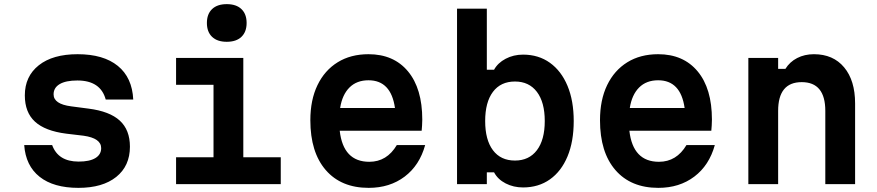

<svg xmlns="http://www.w3.org/2000/svg" viewBox="-20 -890 4240 928"><path d="M232 -189Q261 -109 360 -109Q413 -109 441 -126Q469 -143 469 -174Q469 -222 384 -234L300 -244Q198 -257 149 -302Q100 -347 100 -429Q100 -521 167.5 -574.5Q235 -628 355 -628Q480 -628 549.5 -571.5Q619 -515 624 -409H491Q466 -501 354 -501Q298 -501 268.5 -483.5Q239 -466 239 -434Q239 -387 324 -376L408 -365Q510 -352 559 -307Q608 -262 608 -181Q608 -88 542 -35Q476 18 359 18Q239 18 171.5 -35.5Q104 -89 97 -189Z M831 -610H1156V-130H1337V0H831V-130H1012V-480H831ZM1076 -688Q1030 -688 1005 -712Q980 -736 980 -779Q980 -822 1005 -846Q1030 -870 1076 -870Q1122 -870 1147 -846Q1172 -822 1172 -779Q1172 -736 1147 -712Q1122 -688 1076 -688Z M2035 -189Q2008 -91 1936 -36.5Q1864 18 1762 18Q1629 18 1554.5 -68Q1480 -154 1480 -309Q1480 -407 1514.5 -478.5Q1549 -550 1612 -589Q1675 -628 1761 -628Q1883 -628 1952 -545Q2021 -462 2021 -312Q2021 -297 2020 -283.5Q2019 -270 2018 -258H1622Q1639 -108 1765 -108Q1850 -108 1898 -189ZM1761 -502Q1704 -502 1669 -467Q1634 -432 1624 -368H1889Q1870 -502 1761 -502Z M2508 16Q2462 16 2424 -3.5Q2386 -23 2368 -57H2333V0H2189V-848H2333V-553H2368Q2386 -586 2424 -606Q2462 -626 2508 -626Q2583 -626 2638 -586.5Q2693 -547 2723 -475Q2753 -403 2753 -305Q2753 -206 2723 -134Q2693 -62 2638 -23Q2583 16 2508 16ZM2469 -114Q2537 -114 2575 -164Q2613 -214 2613 -305Q2613 -396 2575 -446Q2537 -496 2469 -496Q2400 -496 2362.5 -446Q2325 -396 2325 -305Q2325 -214 2362.5 -164Q2400 -114 2469 -114Z M3435 -189Q3408 -91 3336 -36.5Q3264 18 3162 18Q3029 18 2954.5 -68Q2880 -154 2880 -309Q2880 -407 2914.5 -478.5Q2949 -550 3012 -589Q3075 -628 3161 -628Q3283 -628 3352 -545Q3421 -462 3421 -312Q3421 -297 3420 -283.5Q3419 -270 3418 -258H3022Q3039 -108 3165 -108Q3250 -108 3298 -189ZM3161 -502Q3104 -502 3069 -467Q3034 -432 3024 -368H3289Q3270 -502 3161 -502Z M3597 0V-610H3741V-557H3776Q3797 -591 3833 -609.5Q3869 -628 3914 -628Q4007 -628 4060 -564.5Q4113 -501 4113 -390V0H3969V-354Q3969 -493 3855 -493Q3741 -493 3741 -354V0Z"/></svg>

Font: Martian Mono SemiBold
Style: Regular
Weight: 600
Monospace: yes
Designer: Roman Shamin
Foundry: Evil Martians
Version: Version 1.000; ttfautohint (v1.8.4.7-5d5b)